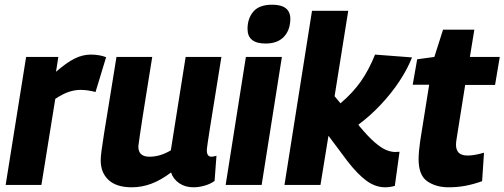

<svg xmlns="http://www.w3.org/2000/svg" viewBox="-20 -786 2144 816"><path d="M228 -544 218 -481Q263 -520 297 -537Q331 -554 366 -554Q402 -554 431 -543L386 -395Q352 -404 322 -404Q298 -404 272.5 -395.5Q247 -387 215 -366L156 0H4L91 -544Z M540 10Q475 10 441.5 -21Q408 -52 408 -104Q408 -120 411.5 -146Q415 -172 422.5 -220Q430 -268 443 -346Q456 -424 475 -544H627Q612 -451 602 -388.5Q592 -326 585.5 -284.5Q579 -243 575 -215.5Q571 -188 568 -165Q567 -120 615 -120Q639 -120 661.5 -127Q684 -134 706 -147L769 -544H921Q903 -431 891 -358Q879 -285 872.5 -243Q866 -201 863 -181Q860 -161 859.5 -155Q859 -149 859 -147Q859 -120 879 -120Q882 -120 887.5 -121Q893 -122 900 -124L892 -17Q874 -4 849.5 3Q825 10 802 10Q767 10 741.5 -7.5Q716 -25 707 -53Q665 -21 624 -5.5Q583 10 540 10Z M1137 -766Q1214 -766 1214 -705Q1213 -657 1186 -629Q1159 -601 1109 -601Q1032 -601 1032 -663Q1032 -708 1057 -737Q1082 -766 1137 -766ZM939 0 1025 -544H1178L1092 0Z M1189 0 1306 -740H1460L1402 -377L1427 -347Q1478 -390 1512.5 -438.5Q1547 -487 1574 -554L1731 -542Q1712 -493 1678 -441.5Q1644 -390 1599 -342Q1554 -294 1503 -256L1509 -248Q1545 -205 1571.5 -182Q1598 -159 1618 -150Q1638 -141 1657 -140Q1667 -140 1678 -141L1658 4Q1637 10 1617 10Q1576 10 1538 -17.5Q1500 -45 1456 -102L1376 -209L1342 0Z M2037 -137 2029 -16Q1993 -3 1958.5 3.5Q1924 10 1887 10Q1833 10 1796 -15.5Q1759 -41 1759 -110Q1759 -125 1761 -146.5Q1763 -168 1766 -188L1804 -426H1734L1753 -534L1826 -544L1863 -660H1996L1977 -544H2104L2084 -425H1957L1921 -199Q1918 -182 1918 -171Q1918 -149 1929.5 -137Q1941 -125 1968 -125Q1982 -125 1999 -128Q2016 -131 2037 -137Z"/></svg>

Font: Georama
Style: Bold Italic
Weight: 700
Italic angle: -9°
Designer: Jean-Baptiste Levee
Foundry: Production Type
Version: Version 1.000